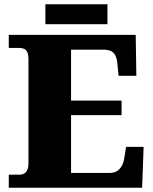

<svg xmlns="http://www.w3.org/2000/svg" viewBox="-20 -877 715 897"><path d="M21 0V-61H72Q86 -61 95 -67.5Q104 -74 108.5 -85Q113 -96 113 -110V-599Q113 -623 107 -634.5Q101 -646 91 -649.5Q81 -653 70 -653H21V-714H614L617 -523H534L529 -573Q527 -600 520 -615.5Q513 -631 499.5 -638Q486 -645 462 -645H312V-407H548V-339H312V-69H491Q513 -69 527 -78Q541 -87 549.5 -103Q558 -119 561 -141L569 -191H651L644 0ZM192 -764V-857H482V-764Z"/></svg>

Font: Noto Serif Hebrew Black
Style: Regular
Weight: 900
Version: Version 2.003